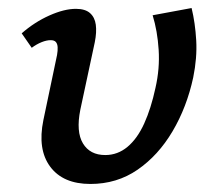

<svg xmlns="http://www.w3.org/2000/svg" viewBox="-20 -447 543 478"><path d="M205 11Q137 11 105 -32Q73 -75 88 -148L122 -310Q124 -321 123.5 -329.5Q123 -338 119 -342.5Q115 -347 106 -347Q96 -347 83.5 -342Q71 -337 59 -328L34 -364Q66 -392 103 -408.5Q140 -425 169 -425Q192 -425 204 -414.5Q216 -404 218.5 -385.5Q221 -367 216 -342L180 -174Q169 -119 186.5 -90Q204 -61 242 -61Q273 -61 297.5 -81.5Q322 -102 339 -139.5Q356 -177 367 -228Q378 -276 375 -323Q372 -370 360 -409L457 -427Q466 -390 468.5 -346.5Q471 -303 461 -254Q445 -180 409.5 -120Q374 -60 322.5 -24.5Q271 11 205 11Z"/></svg>

Font: Ysabeau SemiBold
Style: Italic
Weight: 600
Italic angle: -12°
Designer: Christian Thalmann (Catharsis Fonts)
Version: Version 2.002